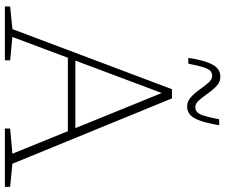

<svg xmlns="http://www.w3.org/2000/svg" viewBox="-90 -854 944 805"><g transform="rotate(90 382.5 -452.0)"><path d="M210.5 -264V-295.5H539.5V-264ZM667 -31.5 764 -22V0H519.5V-22L625 -31.5L364.5 -672.5H376L135.5 -31.5L233.5 -22V0H7.5V-22L102.5 -31.5L354.5 -700.5H393ZM505.5 -898.5Q496 -842 484.5 -813.2Q473 -784.5 458.8 -774.2Q444.5 -764 427 -764Q405 -764 387.8 -780Q370.5 -796 356 -816.5Q341.5 -837 327.5 -853Q313.5 -869 298.5 -869Q286.5 -869 278.2 -862Q270 -855 263 -833.8Q256 -812.5 247.5 -769H223Q232 -825.5 243.8 -854.2Q255.5 -883 270 -893.2Q284.5 -903.5 302 -903.5Q324 -903.5 341 -887.5Q358 -871.5 372.5 -850.8Q387 -830 400.8 -814.2Q414.5 -798.5 429.5 -798.5Q441.5 -798.5 450 -805.5Q458.5 -812.5 465.5 -834Q472.5 -855.5 480.5 -898.5Z"/></g></svg>

Font: Newsreader 9pt ExtraLight
Style: Regular
Weight: 250
Designer: Hugues Gentile
Foundry: Production Type
Version: Version 1.003